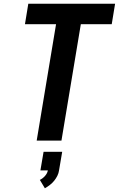

<svg xmlns="http://www.w3.org/2000/svg" viewBox="-20 -755 640 1031"><path d="M177 0 281 -625H114L132 -735H598L580 -625H414L310 0ZM221 256 194 211Q209 204 221.5 190Q234 176 237 160H197L214 60H314L297 160Q295 175 288 189Q281 203 271 215.5Q261 228 248 238Q235 248 221 256Z"/></svg>

Font: Iosevka SS04 XBd Ex Obl
Style: Regular
Weight: 800
Width: 7
Italic angle: -9°
Monospace: yes
Designer: Belleve Invis
Foundry: Belleve Invis
Version: Version 19.0.0; ttfautohint (v1.8.4)